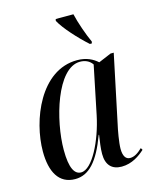

<svg xmlns="http://www.w3.org/2000/svg" viewBox="-116 -844 751 933"><g transform="rotate(-15 259.5 -378.0)"><path d="M384 -606H394L396 -615C377 -656 354 -722 344 -766H255L253 -757C276 -714 336 -649 384 -606ZM146 10C215 10 265 -44 311 -168H313C308 -133 303 -105 303 -74C303 -19 330 10 380 10C432 10 472 -19 498 -43L492 -53C470 -32 451 -20 430 -20C408 -20 396 -39 396 -75C396 -106 407 -167 414 -197L485 -535H469L405 -508C383 -528 351 -546 303 -546C118 -546 28 -316 28 -160C28 -58 64 10 146 10ZM182 -14C149 -14 128 -49 128 -141C128 -289 198 -535 315 -535C339 -535 362 -526 376 -505L326 -262C301 -142 239 -14 182 -14Z"/></g></svg>

Font: Noto Serif Display Condensed Medium
Style: Italic
Weight: 500
Width: 3
Italic angle: -12°
Designer: Monotype Design Team
Foundry: Monotype Imaging Inc.
Version: Version 2.009